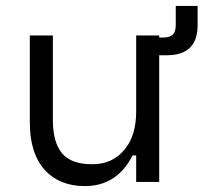

<svg xmlns="http://www.w3.org/2000/svg" viewBox="-20 -616 689 650"><path d="M441 -90H429Q376 14 267 14Q182 14 132 -40Q81 -97 81 -200V-496H159V-210Q159 -133 191 -96Q222 -60 292 -60Q361 -60 401 -109Q441 -156 441 -238V-496H519V0H441ZM649 -596V-529Q648 -429 545 -429H519V-489H533Q555 -489 565 -499Q575 -508 575 -532V-596Z"/></svg>

Font: Rilu
Style: Regular
Weight: 500
Designer: Alí Sinisterra
Foundry: Alí Sinisterra
Version: 0.1